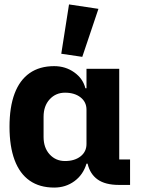

<svg xmlns="http://www.w3.org/2000/svg" viewBox="-20 -836 640 868"><path d="M568 0H518Q456 0 421.5 -24.5Q387 -49 376 -96H371Q356 -46 316.5 -17Q277 12 225 12Q159 12 114 -19.5Q69 -51 46 -112.5Q23 -174 23 -263Q23 -352 46 -413Q69 -474 114 -505.5Q159 -537 225 -537Q276 -537 315.5 -509Q355 -481 366 -437H371V-525H519V-115H568ZM371 -185V-340Q371 -375 344 -396Q317 -417 274 -417Q232 -417 204.5 -387Q177 -357 177 -308V-217Q177 -168 204.5 -138Q232 -108 274 -108Q317 -108 344 -129Q371 -150 371 -185ZM257 -593 292 -816 425 -796 352 -579Z"/></svg>

Font: iA Writer Duo V
Style: Regular
Weight: 400
Designer: Mike Abbink, Paul van der Laan, Pieter van Rosmalen, Oliver Reichenstein
Foundry: Information Architects Inc.
Version: Version 2.000